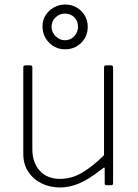

<svg xmlns="http://www.w3.org/2000/svg" viewBox="-20 -819 611 849"><path d="M246 -28Q297 -28 344 -56Q391 -84 440 -133V-521Q440 -530 449 -530H471Q480 -530 480 -521V-9Q480 0 472 0H451Q443 0 443 -8V-72Q443 -77 441.5 -78Q440 -79 435 -75Q372 -25 329 -7.5Q286 10 247 10Q200 10 163 -8.5Q126 -27 104.5 -60.5Q83 -94 83 -137V-520Q83 -530 92 -530H114Q123 -530 123 -521V-159Q123 -101 155.5 -64.5Q188 -28 246 -28ZM368 -701Q368 -658 339 -629.5Q310 -601 268 -601Q226 -601 197 -630.5Q168 -660 168 -703Q168 -730 181.5 -751.5Q195 -773 218 -786Q241 -799 268 -799Q296 -799 318.5 -786Q341 -773 354.5 -751Q368 -729 368 -701ZM325 -700Q325 -726 308.5 -742.5Q292 -759 267 -759Q244 -759 226 -742.5Q208 -726 208 -700Q208 -677 226 -659Q244 -641 267 -641Q292 -641 308.5 -659Q325 -677 325 -700Z"/></svg>

Font: Libre Franklin Thin
Style: Regular
Weight: 100
Designer: Pablo Impallari, Rodrigo Fuenzalida, Nhung Nguyen
Foundry: Impallari Type
Version: Version 3.000